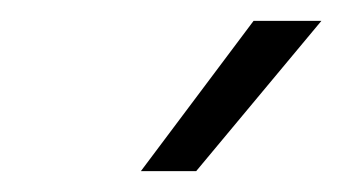

<svg xmlns="http://www.w3.org/2000/svg" viewBox="-20 -749 328 184"><path d="M223 -729H288L168 -585H115Z"/></svg>

Font: Bai Jamjuree Light
Style: Italic
Weight: 300
Italic angle: -10°
Version: Version 1.000; ttfautohint (v1.6)